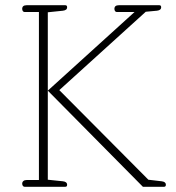

<svg xmlns="http://www.w3.org/2000/svg" viewBox="-20 -715 673 735"><path d="M65 -12Q65 -18 69.5 -22Q74 -26 83 -26H129V-669H74Q70 -669 67.5 -672.5Q65 -676 65 -681Q65 -695 82 -695H230Q237 -695 237 -687Q237 -676 221 -674L163 -668V-27L221 -21Q237 -19 237 -8Q237 0 230 0H74Q70 0 67.5 -3.5Q65 -7 65 -12ZM163 -368 495 -669H427Q423 -669 420.5 -672.5Q418 -676 418 -681Q418 -695 435 -695H590Q597 -695 597 -687Q597 -676 581 -674L538 -670L207 -370L548 -27L599 -21Q615 -19 615 -8Q615 0 608 0H527Z"/></svg>

Font: Maitree ExtraLight
Style: Regular
Weight: 275
Designer: CadsonDemak Team
Foundry: CadsonDemak
Version: Version 1.003